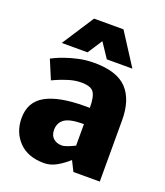

<svg xmlns="http://www.w3.org/2000/svg" viewBox="-132 -790 766 889"><g transform="rotate(20 251.5 -346.0)"><path d="M180 -153Q180 -126 196 -111.5Q212 -97 238 -97Q249 -97 266 -103.5Q283 -110 301 -119V-225Q231 -225 205.5 -206Q180 -187 180 -153ZM188 8Q108 8 64 -38Q20 -84 20 -153Q20 -233 85 -269Q150 -305 276 -305H301Q301 -359 286.5 -380.5Q272 -402 225 -402Q194 -402 162 -392Q130 -382 109 -372.5Q88 -363 88 -363L49 -456Q49 -456 65 -464Q81 -472 109 -482Q137 -492 173.5 -500Q210 -508 250 -508Q362 -508 411.5 -455.5Q461 -403 461 -302V0H331L306 -50Q280 -26 250 -9Q220 8 188 8ZM76 -543 178 -700H323L424 -543H298L250 -615L203 -543Z"/></g></svg>

Font: Epunda Sans ExtraBold
Style: Regular
Weight: 800
Designer: Simon Atzbach
Foundry: typofactur
Version: Version 2.204; ttfautohint (v1.8.4.7-5d5b)